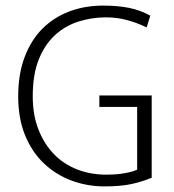

<svg xmlns="http://www.w3.org/2000/svg" viewBox="-20 -658 620 686"><path d="M348 -638Q400 -638 440.5 -630Q481 -622 517 -602L504 -560Q469 -577 433 -586.5Q397 -596 359 -596Q308 -596 260.5 -581Q213 -566 176.5 -532.5Q140 -499 118.5 -445.5Q97 -392 97 -314Q97 -247 117.5 -195Q138 -143 173 -107Q208 -71 256 -52.5Q304 -34 359 -34Q398 -34 427.5 -39.5Q457 -45 470 -52V-276H335V-317H522V-23Q489 -9 450 -0.5Q411 8 354 8Q291 8 235 -13Q179 -34 136.5 -74.5Q94 -115 69.5 -175Q45 -235 45 -314Q45 -393 68 -454Q91 -515 131.5 -555.5Q172 -596 227.5 -617Q283 -638 348 -638Z"/></svg>

Font: Ek Mukta ExtraLight
Style: Regular
Weight: 275
Designer: Girish Dalvi and Yashodeep Gholap
Foundry: Ek Type
Version: Version 2.538;PS 1.002;hotconv 16.6.51;makeotf.lib2.5.65220;